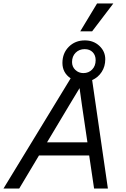

<svg xmlns="http://www.w3.org/2000/svg" viewBox="-55 -1078 718 1098"><path d="M593 -1058 472 -899H404L500 -1058ZM547 -739Q547 -698 526.5 -666.5Q506 -635 472 -620L562 0H483L455 -189H168L55 0H-35L349 -630Q302 -662 302 -718Q302 -774 338.5 -810.5Q375 -847 430 -847Q480 -847 513.5 -815.5Q547 -784 547 -739ZM429 -797Q398 -797 377.5 -776.5Q357 -756 357 -723Q357 -696 376 -678Q395 -660 422 -660Q452 -660 472 -680.5Q492 -701 492 -734Q492 -762 475 -779.5Q458 -797 429 -797ZM214 -264H445L414 -474L400 -574L342 -478Z"/></svg>

Font: Elaine Sans
Style: Italic
Weight: 400
Italic angle: -13°
Designer: Wei Huang
Foundry: Wei Huang
Version: Version 2.001;December 24, 2019;FontCreator 12.0.0.2547 64-b